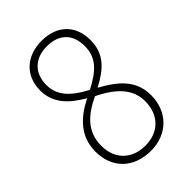

<svg xmlns="http://www.w3.org/2000/svg" viewBox="-214 -880 883 883"><g transform="rotate(-45 227.5 -438.0)"><path d="M230 -795C131 -795 64 -733 64 -638C64 -556 116 -503 192 -460C108 -418 45 -358 45 -259C45 -152 116 -81 229 -81C336 -81 410 -155 410 -262C410 -358 349 -411 260 -460C341 -503 392 -549 392 -639C392 -733 332 -795 230 -795ZM229 -760C308 -760 354 -716 354 -637C354 -558 304 -518 228 -478C149 -520 102 -564 102 -636C102 -713 152 -760 229 -760ZM83 -259C83 -352 143 -403 224 -441L242 -432C332 -384 371 -330 371 -262C371 -173 315 -116 227 -116C142 -116 83 -170 83 -259Z"/></g></svg>

Font: Noto Sans Kannada UI Condensed ExtraLight
Style: Regular
Weight: 200
Width: 3
Designer: Jelle Bosma - Monotype Design Team
Foundry: Monotype Imaging Inc.
Version: Version 2.005